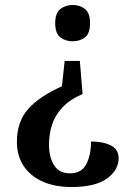

<svg xmlns="http://www.w3.org/2000/svg" viewBox="-20 -560 531 772"><path d="M312 -182Q259 -159 229.5 -126.5Q200 -94 188.5 -56.5Q177 -19 177 22Q177 72 197.5 104.5Q218 137 261 137Q308 137 327 100Q346 63 346 9Q395 9 426 25Q457 41 457 76Q457 124 410 158Q363 192 266 192Q202 192 152.5 170.5Q103 149 75.5 108Q48 67 48 10Q48 -71 93.5 -122Q139 -173 229 -213L240 -315H301ZM272 -540Q301 -540 321.5 -524Q342 -508 342 -467Q342 -425 321.5 -409.5Q301 -394 272 -394Q244 -394 223 -409.5Q202 -425 202 -467Q202 -508 223 -524Q244 -540 272 -540Z"/></svg>

Font: Noto Serif SemiCondensed SemiBold
Style: Regular
Weight: 600
Width: 4
Designer: Monotype Design Team
Foundry: Monotype Imaging Inc.
Version: Version 2.013; ttfautohint (v1.8.4.7-5d5b)